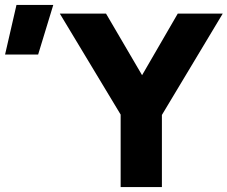

<svg xmlns="http://www.w3.org/2000/svg" viewBox="-246 -755 918 775"><path d="M241 0V-292.5L-4.5 -700H182L327.5 -451.5L471.5 -700H653L407.5 -291V0ZM-225.5 -535 -179.5 -735H-31L-92 -535Z"/></svg>

Font: Geologica Cursive
Style: Bold
Weight: 700
Designer: Sindre Bremnes, Frode Helland
Foundry: Monokrom Skriftforlag AS
Version: Version 1.010;gftools[0.9.28]